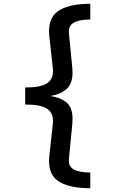

<svg xmlns="http://www.w3.org/2000/svg" viewBox="-20 -857 640 1014"><path d="M457 -754Q400 -754 370 -737.5Q340 -721 344 -681L362 -497Q363 -488 363 -472Q363 -417 333.5 -388.5Q304 -360 246 -350Q306 -340 334.5 -313Q363 -286 363 -230Q363 -212 362 -203L344 -19Q340 22 370 38Q400 54 457 54V137Q352 137 295.5 104.5Q239 72 239 -6Q239 -21 240 -29L259 -202Q260 -207 260 -218Q260 -264 226 -284.5Q192 -305 113 -305V-395Q192 -395 226 -415.5Q260 -436 260 -482Q260 -492 259 -497L240 -670Q239 -678 239 -693Q239 -771 295.5 -804Q352 -837 457 -837Z"/></svg>

Font: Fira Mono Medium
Style: Regular
Weight: 500
Designer: Carrois Corporate & Edenspiekermann AG
Foundry: Carrois Corporate GbR & Edenspiekermann AG
Version: Version 3.206